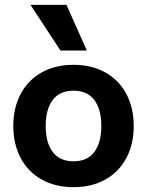

<svg xmlns="http://www.w3.org/2000/svg" viewBox="-20 -763 608 794"><path d="M35 -242Q35 -317 65.5 -374.5Q96 -432 152.5 -463.5Q209 -495 284 -495Q359 -495 415.5 -463.5Q472 -432 502.5 -374.5Q533 -317 533 -242Q533 -167 502.5 -109.5Q472 -52 415.5 -20.5Q359 11 284 11Q209 11 152.5 -20.5Q96 -52 65.5 -109.5Q35 -167 35 -242ZM399 -242Q399 -311 370 -349.5Q341 -388 284 -388Q227 -388 198 -349.5Q169 -311 169 -242Q169 -173 198 -134.5Q227 -96 284 -96Q341 -96 370 -134.5Q399 -173 399 -242ZM106 -743H255L339 -554H230Z"/></svg>

Font: Niramit
Style: Bold
Weight: 700
Designer: Katatrad Aksorn Co.,Ltd.
Foundry: Cadson Demak Co.,Ltd.
Version: Version 1.001; ttfautohint (v1.6)